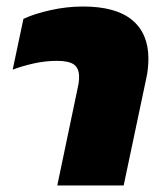

<svg xmlns="http://www.w3.org/2000/svg" viewBox="-20 -570 496 590"><path d="M156 0 219 -301Q223 -318 223 -334Q223 -360 207.5 -371.5Q192 -383 155 -383Q119 -383 83.5 -375Q48 -367 19 -356L52 -512Q86 -528 136 -539Q186 -550 235 -550Q336 -550 386 -508.5Q436 -467 436 -390Q436 -376 434.5 -360Q433 -344 429 -327L360 0Z"/></svg>

Font: Kanit ExtraBold
Style: Italic
Weight: 800
Italic angle: -12°
Designer: Katatrad Team
Foundry: CadsonDemak
Version: Version 2.000; ttfautohint (v1.8.3)